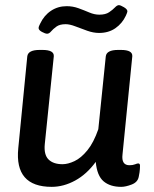

<svg xmlns="http://www.w3.org/2000/svg" viewBox="-20 -719 597 746"><path d="M163 -588Q156 -588 143 -595Q130 -602 130 -610Q130 -614 132 -618.5Q134 -623 136 -627Q151 -659 178 -677Q205 -695 239 -695Q263 -695 285 -687Q307 -679 327 -670.5Q347 -662 366 -662Q390 -662 404 -671.5Q418 -681 426.5 -690Q435 -699 442 -699Q448 -699 461.5 -691Q475 -683 475 -675Q475 -671 469 -658Q455 -628 428.5 -609.5Q402 -591 365 -591Q343 -591 319 -599.5Q295 -608 273 -616.5Q251 -625 235 -625Q212 -625 199 -615.5Q186 -606 178.5 -597Q171 -588 163 -588ZM181 7Q36 7 51 -143L86 -500Q89 -525 134 -525H145Q191 -525 189 -500L154 -159Q150 -118 168.5 -99.5Q187 -81 223 -81Q244 -81 269.5 -93Q295 -105 319.5 -135Q344 -165 362 -217L391 -500Q394 -525 439 -525H450Q496 -525 494 -500L456 -119Q451 -77 483 -77Q496 -77 504.5 -80.5Q513 -84 517 -84Q524 -84 524 -75Q524 -73 523.5 -62Q523 -51 519 -32Q515 -11 491.5 -2Q468 7 451 7Q408 7 382.5 -14.5Q357 -36 352 -90Q317 -42 272 -17.5Q227 7 181 7Z"/></svg>

Font: Asap Medium
Style: Italic
Weight: 500
Italic angle: -6°
Designer: Pablo Cosgaya
Foundry: Omnibus-Type
Version: Version 3.001; ttfautohint (v1.8.3)